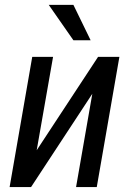

<svg xmlns="http://www.w3.org/2000/svg" viewBox="-20 -759 539 779"><path d="M277.8 -595.7H347.7L277.8 -739.3H177.7ZM464.4 -528.3H377.9L128.9 -149.4L195.3 -528.3H110.8L19 0H106L354.5 -378.4L288.6 0H372.6Z"/></svg>

Font: Roboto Condensed
Style: Italic
Weight: 400
Designer: Google
Version: Version 1.000;PS 001.000;hotconv 1.0.88;makeotf.lib2.5.64775